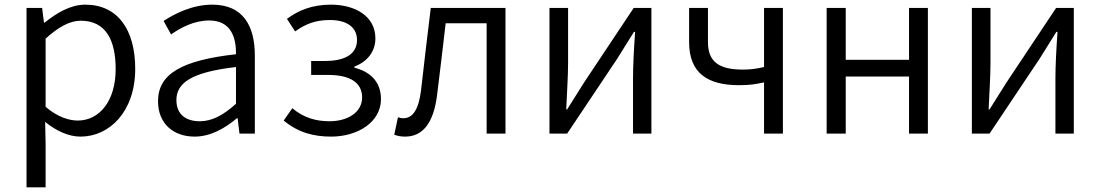

<svg xmlns="http://www.w3.org/2000/svg" viewBox="-20 -574 4728 825"><path d="M94 231H176V45L174 -50C224 -10 276 13 326 13C450 13 561 -94 561 -278C561 -445 487 -554 346 -554C282 -554 222 -517 172 -477H169L161 -540H94ZM314 -56C277 -56 227 -71 176 -115V-408C231 -458 280 -485 327 -485C435 -485 477 -401 477 -277C477 -141 408 -56 314 -56Z M816 13C884 13 946 -22 998 -66H1001L1009 0H1075V-335C1075 -465 1023 -554 892 -554C805 -554 729 -514 683 -484L715 -426C756 -455 814 -486 879 -486C972 -486 995 -414 994 -341C762 -315 659 -257 659 -139C659 -41 727 13 816 13ZM838 -53C783 -53 738 -79 738 -144C738 -218 803 -264 994 -286V-128C939 -79 892 -53 838 -53Z M1403 13C1518 13 1617 -50 1617 -148C1617 -226 1567 -267 1503 -283V-288C1561 -310 1593 -355 1593 -409C1593 -506 1504 -554 1402 -554C1322 -554 1263 -530 1213 -493L1248 -439C1292 -470 1333 -488 1398 -488C1466 -488 1514 -460 1514 -402C1514 -346 1469 -312 1377 -312H1317V-252H1390C1483 -252 1536 -220 1536 -155C1536 -91 1473 -53 1396 -53C1339 -53 1286 -67 1236 -109L1199 -56C1262 -4 1328 13 1403 13Z M1721 13C1797 13 1843 -46 1858 -165C1871 -269 1883 -371 1895 -474H2071V0H2152V-540H1831C1816 -422 1803 -304 1789 -185C1779 -103 1753 -66 1714 -66C1704 -66 1697 -68 1690 -70L1674 5C1689 10 1701 13 1721 13Z M2341 0H2417L2631 -320C2652 -353 2683 -403 2704 -437H2709C2704 -366 2700 -294 2700 -236V0H2779V-540H2703L2490 -220C2469 -187 2438 -137 2417 -104H2413C2416 -174 2421 -247 2421 -304V-540H2341Z M3263 0H3344V-540H3263V-286C3229 -278 3204 -275 3171 -275C3068 -275 3022 -310 3022 -393V-540H2941V-393C2941 -262 3018 -208 3155 -208C3204 -208 3224 -212 3263 -220Z M3532 0H3614V-245H3886V0H3967V-540H3886V-317H3614V-540H3532Z M4156 0H4232L4446 -320C4467 -353 4498 -403 4519 -437H4524C4519 -366 4515 -294 4515 -236V0H4594V-540H4518L4305 -220C4284 -187 4253 -137 4232 -104H4228C4231 -174 4236 -247 4236 -304V-540H4156Z"/></svg>

Font: ChiuKong Gothic CL Normal
Style: Regular
Weight: 350
Designer: Ryoko NISHIZUKA 西塚涼子 (kana, bopomofo & ideographs); Paul D. Hunt (Latin, Greek & Cyrillic); Sandoll Communications 산돌커뮤니
Foundry: Adobe
Version: Version 1.300